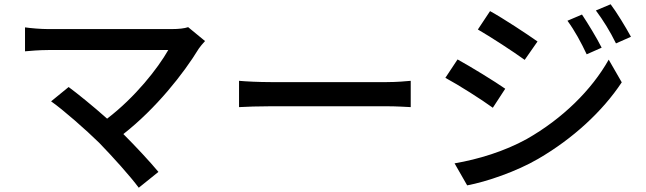

<svg xmlns="http://www.w3.org/2000/svg" viewBox="-20 -824 3020 898"><path d="M860 -697C843 -691 815 -688 783 -688H205C171 -688 124 -692 97 -696V-584C118 -586 165 -590 205 -590H767C718 -504 613 -370 481 -269C415 -328 339 -389 301 -417L219 -350C275 -311 384 -215 444 -156C508 -90 589 0 629 54L721 -20C681 -68 616 -138 557 -197C710 -317 838 -479 910 -597C917 -607 927 -619 939 -632Z M1098 -323C1131 -325 1190 -327 1246 -327H1790C1834 -327 1879 -324 1901 -323V-446C1877 -444 1838 -440 1789 -440H1246C1192 -440 1130 -443 1098 -446Z M2702 -756 2634 -727C2669 -679 2697 -627 2724 -570L2794 -601C2771 -647 2728 -717 2702 -756ZM2836 -804 2767 -775C2802 -728 2833 -678 2861 -621L2931 -652C2906 -698 2864 -767 2836 -804ZM2272 -772 2215 -686C2276 -651 2383 -581 2434 -544L2494 -630C2446 -664 2334 -738 2272 -772ZM2106 -60 2165 43C2256 26 2396 -22 2497 -81C2659 -175 2798 -303 2888 -439L2827 -545C2747 -403 2611 -269 2444 -174C2339 -116 2217 -79 2106 -60ZM2120 -546 2063 -460C2126 -426 2233 -358 2285 -320L2343 -409C2296 -442 2182 -512 2120 -546Z"/></svg>

Font: Genne Gothic Medium
Style: Regular
Weight: 500
Designer: Ryoko NISHIZUKA (kana & ideographs); Paul D. Hunt (Latin, Greek & Cyrillic); Wenlong ZHANG (bopomofo); Sandoll Communica
Foundry: Adobe Systems Incorporated
Version: Version 1.004;PS 1.004;hotconv 16.6.51;makeotf.lib2.5.65220